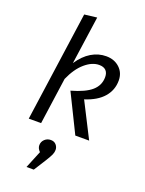

<svg xmlns="http://www.w3.org/2000/svg" viewBox="-187 -835 914 1213"><g transform="rotate(20 270.0 -228.0)"><path d="M202 -425Q240 -482 287 -510Q334 -538 386 -538Q441 -538 476.5 -505Q512 -472 512 -420Q512 -356 470.5 -308Q429 -260 347 -234L466 0H373L247 -256Q340 -282 382 -319Q424 -356 424 -411Q424 -440 408.5 -455.5Q393 -471 363 -471Q316 -471 268.5 -430.5Q221 -390 187 -313L143 0H60L164 -738L248 -748ZM287 128Q287 144 280 160Q273 176 252 210L200 292H151L199 175Q180 156 180 135Q180 111 197 95Q214 79 238 79Q261 79 274 94Q287 109 287 128Z"/></g></svg>

Font: Fira Sans Book
Style: Italic
Weight: 350
Italic angle: -8°
Designer: bBox Type GmbH & Carrois Corporate GbR & Edenspiekermann AG
Foundry: bBox Type GmbH & Carrois Corporate GbR & Edenspiekermann AG
Version: Version 4.301